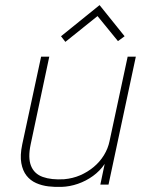

<svg xmlns="http://www.w3.org/2000/svg" viewBox="-20 -723 552 752"><path d="M468 -581 370 -703 219 -581 236 -559 362 -660 442 -562ZM390 -81 373 0H405L512 -501H480L409 -170Q403 -141 387 -115Q371 -89 347 -69Q323 -49 294 -36.5Q265 -24 231 -21Q181 -18 147.5 -30Q114 -42 101.5 -73.5Q89 -105 100 -157L173 -501H141L67 -157Q58 -114 63.5 -84Q69 -54 84 -35Q99 -16 121.5 -6Q144 4 170 7Q196 10 221 9Q253 8 285 -3Q317 -14 344.5 -34Q372 -54 390 -81Z"/></svg>

Font: Advent Pro ExtraLight
Style: Italic
Weight: 250
Italic angle: -12°
Version: Version 3.000